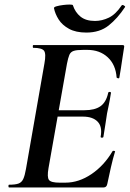

<svg xmlns="http://www.w3.org/2000/svg" viewBox="-20 -823 571 843"><path d="M20 0Q17 0 17 -6Q17 -12 20 -12Q47 -12 61 -17Q75 -22 82 -37Q89 -52 94 -81L175 -544Q183 -587 173.5 -600Q164 -613 126 -613Q124 -613 124 -619Q124 -625 126 -625H519Q527 -625 525 -616Q522 -597 518 -571Q514 -545 510.5 -521Q507 -497 504 -482Q503 -478 497.5 -479.5Q492 -481 492 -483Q488 -539 453 -571.5Q418 -604 363 -604H345Q317 -604 303.5 -599.5Q290 -595 284.5 -582Q279 -569 274 -543L193 -85Q186 -45 195 -33Q204 -21 241 -21H267Q326 -21 381.5 -58.5Q437 -96 474 -159Q476 -162 481.5 -160.5Q487 -159 485 -157Q476 -128 467 -88.5Q458 -49 451 -15Q448 0 435 0ZM434 -222Q433 -218 427 -218.5Q421 -219 422 -223Q430 -267 408.5 -289Q387 -311 344 -311H187L191 -339H351Q396 -339 421 -356.5Q446 -374 455 -415Q456 -420 462 -419.5Q468 -419 467 -414Q462 -382 458 -363.5Q454 -345 450 -325Q446 -300 442.5 -275.5Q439 -251 434 -222ZM359 -680Q313 -680 283 -696.5Q253 -713 237.5 -737.5Q222 -762 217 -787Q216 -792 228.5 -795.5Q241 -799 257 -801Q273 -803 286 -803Q299 -803 300 -800Q310 -769 333.5 -750Q357 -731 397 -731Q428 -731 458 -745.5Q488 -760 514 -799Q517 -803 524 -799Q531 -795 529 -792Q496 -742 457 -711Q418 -680 359 -680Z"/></svg>

Font: Cormorant Infant Light
Style: Italic
Weight: 300
Italic angle: -10°
Designer: Christian Thalmann (Catharsis Fonts)
Foundry: Catharsis Fonts
Version: Version 4.001